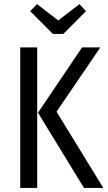

<svg xmlns="http://www.w3.org/2000/svg" viewBox="-20 -920 527 940"><path d="M369.1 -899.9 400.9 -865.2 290 -753.9H238.8L127.9 -865.2L161.1 -899.9L265.1 -819.8ZM162.1 -688V0H79.1V-688ZM471.2 -688 256.8 -373 485.8 0H391.1L166 -368.2L381.8 -688Z"/></svg>

Font: Fira Sans Compressed Book
Style: Regular
Weight: 350
Width: 1
Designer: Carrois Corporate & Edenspiekermann AG
Foundry: Carrois Corporate GbR & Edenspiekermann AG
Version: Version 4.203;PS 004.203;hotconv 1.0.88;makeotf.lib2.5.64775